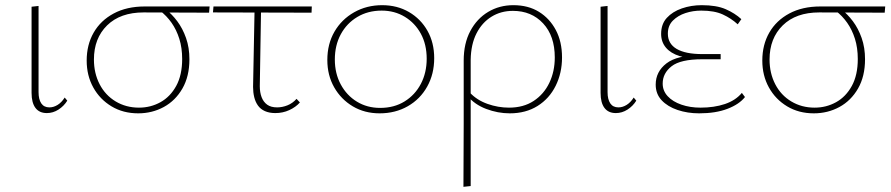

<svg xmlns="http://www.w3.org/2000/svg" viewBox="-20 -433 3444 742"><path d="M161 4Q132 4 117 -16Q102 -36 102 -74V-407L129 -410V-77Q129 -49 139.5 -33.5Q150 -18 171 -18Q187 -18 202.5 -27.5Q218 -37 230 -56L240 -44Q227 -23 206 -9.5Q185 4 161 4Z M514 5Q456 5 411 -22Q366 -49 340.5 -95Q315 -141 315 -199Q315 -260 342 -307Q369 -354 419.5 -381Q470 -408 539 -408H790L788 -384Q722 -384 654 -384.5Q586 -385 535 -385Q445 -385 394 -335Q343 -285 343 -203Q343 -150 365 -107.5Q387 -65 427 -41Q467 -17 517 -17Q562 -17 600 -38Q638 -59 661 -101Q684 -143 684 -205Q684 -248 673 -283Q662 -318 643 -345Q624 -372 599 -391L620 -397Q644 -379 665 -351Q686 -323 699 -286Q712 -249 712 -204Q712 -138 685 -91Q658 -44 613 -19.5Q568 5 514 5Z M803 -385 805 -408H1185L1184 -384ZM958 -97 964 -407H989L984 -100Q984 -76 991 -57.5Q998 -39 1012.5 -28.5Q1027 -18 1051 -18Q1071 -18 1091 -26Q1111 -34 1126 -51L1139 -37Q1123 -19 1098 -7.5Q1073 4 1044 4Q1021 4 1004 -3.5Q987 -11 977 -25Q967 -39 962.5 -57.5Q958 -76 958 -97Z M1447 5Q1389 5 1343.5 -22Q1298 -49 1271.5 -95.5Q1245 -142 1245 -201Q1245 -263 1272.5 -310.5Q1300 -358 1348.5 -385.5Q1397 -413 1457 -413Q1515 -413 1560.5 -386.5Q1606 -360 1632 -314Q1658 -268 1658 -208Q1658 -147 1631 -98.5Q1604 -50 1556 -22.5Q1508 5 1447 5ZM1449 -16Q1503 -16 1543.5 -41Q1584 -66 1606.5 -109Q1629 -152 1629 -206Q1629 -261 1606.5 -302.5Q1584 -344 1544.5 -368Q1505 -392 1455 -392Q1402 -392 1361 -367.5Q1320 -343 1297 -300.5Q1274 -258 1274 -203Q1274 -149 1297 -106.5Q1320 -64 1359.5 -40Q1399 -16 1449 -16Z M1771 289Q1771 228 1771.5 166.5Q1772 105 1772 44Q1772 -17 1772 -78Q1772 -139 1772 -199Q1772 -265 1797.5 -313Q1823 -361 1866.5 -387Q1910 -413 1964 -413Q2021 -413 2062.5 -387.5Q2104 -362 2128 -317Q2152 -272 2152 -211Q2152 -151 2127.5 -101.5Q2103 -52 2057.5 -23.5Q2012 5 1950 5Q1904 5 1859 -12Q1814 -29 1786 -63L1796 -75Q1823 -46 1864 -31.5Q1905 -17 1947 -17Q2003 -17 2042.5 -43Q2082 -69 2103 -113Q2124 -157 2124 -211Q2124 -294 2079 -342.5Q2034 -391 1962 -391Q1916 -391 1879.5 -368.5Q1843 -346 1821.5 -304Q1800 -262 1799 -202Q1799 -149 1799 -99Q1799 -49 1799 -0.5Q1799 48 1799 95.5Q1799 143 1799 190.5Q1799 238 1799 286Z M2360 4Q2331 4 2316 -16Q2301 -36 2301 -74V-407L2328 -410V-77Q2328 -49 2338.5 -33.5Q2349 -18 2370 -18Q2386 -18 2401.5 -27.5Q2417 -37 2429 -56L2439 -44Q2426 -23 2405 -9.5Q2384 4 2360 4Z M2682 5Q2637 5 2598.5 -8Q2560 -21 2537 -45.5Q2514 -70 2514 -106Q2514 -156 2555.5 -188Q2597 -220 2688 -220V-206Q2640 -206 2606 -216.5Q2572 -227 2553.5 -249Q2535 -271 2535 -302Q2535 -340 2557 -364Q2579 -388 2615 -400.5Q2651 -413 2692 -413Q2749 -413 2784.5 -397.5Q2820 -382 2845 -359L2831 -339Q2806 -362 2773.5 -377Q2741 -392 2690 -392Q2658 -392 2629 -382.5Q2600 -373 2580.5 -353.5Q2561 -334 2561 -303Q2561 -264 2595 -244Q2629 -224 2694 -224H2765V-204H2694Q2610 -204 2575.5 -177Q2541 -150 2541 -110Q2541 -82 2560.5 -61Q2580 -40 2613.5 -28.5Q2647 -17 2687 -17Q2740 -17 2781.5 -31Q2823 -45 2847 -74L2859 -58Q2837 -30 2791.5 -12.5Q2746 5 2682 5Z M3125 5Q3067 5 3022 -22Q2977 -49 2951.5 -95Q2926 -141 2926 -199Q2926 -260 2953 -307Q2980 -354 3030.5 -381Q3081 -408 3150 -408H3401L3399 -384Q3333 -384 3265 -384.5Q3197 -385 3146 -385Q3056 -385 3005 -335Q2954 -285 2954 -203Q2954 -150 2976 -107.5Q2998 -65 3038 -41Q3078 -17 3128 -17Q3173 -17 3211 -38Q3249 -59 3272 -101Q3295 -143 3295 -205Q3295 -248 3284 -283Q3273 -318 3254 -345Q3235 -372 3210 -391L3231 -397Q3255 -379 3276 -351Q3297 -323 3310 -286Q3323 -249 3323 -204Q3323 -138 3296 -91Q3269 -44 3224 -19.5Q3179 5 3125 5Z"/></svg>

Font: Ysabeau Office Thin
Style: Regular
Weight: 250
Designer: Christian Thalmann (Catharsis Fonts)
Version: Version 2.001;gftools[0.9.30]; featfreeze: tnum,lnum,ss02